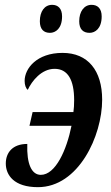

<svg xmlns="http://www.w3.org/2000/svg" viewBox="-20 -765 461 795"><path d="M351 -629C374 -629 401 -647 401 -697C401 -730 384 -745 359 -745C328 -745 308 -717 308 -677C308 -644 324 -629 351 -629ZM187 -629C210 -629 237 -647 237 -697C237 -730 220 -745 196 -745C164 -745 145 -717 145 -677C145 -644 161 -629 187 -629ZM137 10C305 10 403 -202 403 -352C403 -473 344 -546 239 -546C133 -546 82 -482 82 -430C82 -413 87 -399 95 -393C112 -430 152 -480 206 -480C261 -480 287 -434 287 -350C287 -329 286 -317 284 -301H115L102 -244H276C256 -144 210 -41 149 -41C111 -41 90 -86 93 -169C31 -169 4 -132 4 -88C4 -40 38 10 137 10Z"/></svg>

Font: Noto Serif Condensed Semi
Style: Italic
Weight: 600
Width: 3
Italic angle: -12°
Designer: Monotype Design Team
Foundry: Monotype Imaging Inc.
Version: Version 1.901